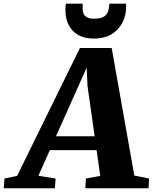

<svg xmlns="http://www.w3.org/2000/svg" viewBox="-100 -1003 814 1023"><path d="M325.7 -747.1H495.1L615.7 -67.4L694.3 -51.8L691.4 0H355L357.4 -51.8L434.1 -65.9L414.6 -203.1H165.5L104.5 -66.4L196.3 -51.8L192.4 0H-80.1L-76.2 -51.8L-8.8 -65.9ZM404.3 -276.9 366.2 -545.4 361.8 -642.6 198.2 -276.9ZM340.8 -983.4 340.3 -961.4Q340.3 -934.6 348.6 -923.8Q364.3 -903.3 397.2 -903.3Q430.2 -903.3 445.8 -910.4Q461.4 -917.5 469.2 -928.7Q481 -945.8 482.4 -983.4H571.3Q571.8 -979.5 571.8 -975.1V-966.8Q571.8 -899.9 532.2 -853Q485.4 -797.4 400.9 -797.4Q320.8 -797.4 281.2 -846.7Q248.5 -886.7 248.5 -950.2Q248.5 -962.9 251 -983.4Z"/></svg>

Font: Merriweather
Style: Heavy Italic
Weight: 900
Italic angle: -7°
Designer: Eben Sorkin
Foundry: Eben Sorkin
Version: Version 1.001